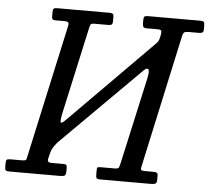

<svg xmlns="http://www.w3.org/2000/svg" viewBox="-91 -807 942 863"><g transform="rotate(5 380.0 -375.0)"><path d="M606.5 -669Q609.5 -684.5 607 -689.8Q604.5 -695 589 -695H540Q529.5 -695 526 -700Q522.5 -705 522.5 -714.5V-729Q522.5 -742.5 526 -746.2Q529.5 -750 542.5 -750H777Q789 -750 793.2 -747Q797.5 -744 797.5 -731V-712Q797.5 -701.5 792.2 -698.2Q787 -695 776 -695H733Q716.5 -695 711 -691.5Q705.5 -688 702 -672L571.5 -72Q569 -61.5 572.8 -58.2Q576.5 -55 588 -55H627.5Q637.5 -55 642.5 -52.5Q647.5 -50 647.5 -39V-22Q647.5 -6.5 641 -3.2Q634.5 0 620 0H392.5Q379 0 375.8 -4Q372.5 -8 372.5 -22V-37Q372.5 -47.5 374.2 -51.2Q376 -55 386.5 -55H453.5Q468 -55 471 -60.8Q474 -66.5 477 -80L563.5 -470.5Q571.5 -508 563.8 -513.2Q556 -518.5 542 -503.5L185 -147.5Q176.5 -137 168.5 -124.8Q160.5 -112.5 156.5 -95L151.5 -75Q149 -64 152.5 -59.5Q156 -55 168.5 -55H220.5Q230.5 -55 234 -52Q237.5 -49 237.5 -38V-25Q237.5 -8 232 -4Q226.5 0 210 0H-17.5Q-30 0 -34 -3.5Q-38 -7 -38 -20V-34Q-38 -47.5 -34.5 -51.2Q-31 -55 -17.5 -55H34Q46 -55 50.5 -57.5Q55 -60 56.5 -72L188.5 -675.5Q191 -687.5 186.5 -691.2Q182 -695 171 -695H130.5Q117.5 -695 115.2 -700Q113 -705 113 -718V-731Q113 -743 117.2 -746.5Q121.5 -750 132.5 -750H367Q377 -750 382.2 -747.5Q387.5 -745 387.5 -734V-714Q387.5 -702 383 -698.5Q378.5 -695 367 -695H305Q292 -695 289 -690.8Q286 -686.5 283 -673.5L198 -287.5Q189.5 -248.5 192.8 -241Q196 -233.5 215.5 -253.5L589.5 -631Q594.5 -637 597.8 -641Q601 -645 603.5 -656Z"/></g></svg>

Font: Besley* Narrow
Style: Italic
Weight: 400
Width: 4
Italic angle: -13°
Designer: Owen Earl
Foundry: indestructible type*
Version: Version 3.000; ttfautohint (v1.8.3)